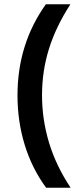

<svg xmlns="http://www.w3.org/2000/svg" viewBox="-20 -751 386 900"><path d="M311 129H196Q129 37 95.5 -73Q62 -183 62 -304Q62 -545 195 -731H310Q242 -626 209.5 -522Q177 -418 177 -304Q177 -192 209.5 -83.5Q242 25 311 129Z"/></svg>

Font: Wix Madefor Text SemiBold
Style: Regular
Weight: 600
Designer: Dalton Maag Ltd
Foundry: Dalton Maag Ltd
Version: Version 3.100